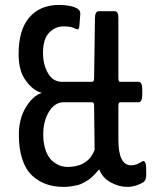

<svg xmlns="http://www.w3.org/2000/svg" viewBox="-20 -732 617 761"><path d="M233.4 8.8Q194.3 8.8 163.1 -2.2Q131.8 -13.2 106.9 -36.6Q82 -60.1 68.4 -100.8Q54.7 -141.6 54.7 -197.8Q54.7 -261.7 82.8 -307.4Q110.8 -353 146 -363.8Q110.8 -373 82.3 -412.4Q53.7 -451.7 53.7 -516.6Q53.7 -614.7 96.7 -663.6Q139.6 -712.4 213.4 -712.4Q261.2 -712.4 286.1 -698.2Q298.3 -691.4 298.3 -678.2Q298.3 -673.8 297.9 -671.4L294.9 -632.8Q294.4 -610.8 281.7 -617.2Q280.8 -617.2 276.9 -619.1Q272.9 -621.1 268.6 -622.8Q264.2 -624.5 254.4 -626Q244.6 -627.4 231.9 -627.4Q199.7 -627.4 175.3 -603Q150.9 -578.6 150.4 -523.4Q150.4 -476.1 170.2 -441.9Q189.9 -407.7 226.1 -407.7H345.7Q353 -407.7 353 -422.4L356.4 -661.1Q356.9 -687.5 371.6 -687.5H435.1Q449.2 -687.5 449.2 -661.1V-422.4Q449.2 -407.7 456.1 -407.7H528.8Q543.9 -407.7 543.9 -378.9V-356.9Q543.9 -326.7 528.8 -326.7H456.1Q449.2 -326.7 449.2 -312.5V-178.2Q449.2 -76.7 500 -76.7Q520.5 -76.7 543.9 -92.3Q549.8 -95.7 554 -90.3Q558.1 -85 559.1 -73.2L559.6 -44.4V-39.6Q559.6 -17.1 548.3 -9.8Q517.1 8.8 484.9 8.8Q451.7 8.8 418.9 -9Q386.2 -26.9 373 -61Q372.6 -60.5 365.2 -52Q357.9 -43.5 355.2 -40.8Q352.5 -38.1 343.8 -29.8Q335 -21.5 328.6 -17.8Q322.3 -14.2 311 -7.8Q299.8 -1.5 289.3 1.2Q278.8 3.9 263.9 6.3Q249 8.8 233.4 8.8ZM247.6 -70.3Q263.2 -70.3 276.6 -73Q290 -75.7 299.6 -79.3Q309.1 -83 317.6 -89.1Q326.2 -95.2 331.3 -100.1Q336.4 -105 341.3 -112.1Q346.2 -119.1 348.1 -123Q350.1 -127 352.5 -132.3Q355 -137.7 355 -138.2L353 -313Q353 -326.7 345.7 -326.7H231Q197.3 -326.2 174.3 -289.6Q151.4 -252.9 151.4 -198.7Q151.4 -169.9 157.7 -147Q164.1 -124 173.8 -109.9Q183.6 -95.7 196.8 -86.7Q210 -77.6 222.4 -74Q234.9 -70.3 247.6 -70.3Z"/></svg>

Font: BenchNine
Style: Bold
Weight: 700
Version: Version 1 ; ttfautohint (v0.92.18-e454-dirty) -l 8 -r 50 -G 